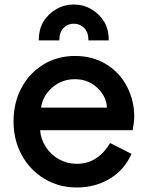

<svg xmlns="http://www.w3.org/2000/svg" viewBox="-20 -809 654 851"><path d="M40 -271Q40 -354 75.5 -420Q111 -486 173 -523.5Q235 -561 312 -561Q392 -561 452 -523.5Q512 -486 543.5 -424Q575 -362 575 -292Q575 -268 568 -232H158Q160 -194 182.5 -158.5Q205 -123 241.5 -103Q278 -83 321 -83Q413 -83 468 -175L563 -127Q532 -57 467.5 -17.5Q403 22 320 22Q241 22 177 -16.5Q113 -55 76.5 -121.5Q40 -188 40 -271ZM454 -332Q452 -381 411.5 -419.5Q371 -458 312 -458Q254 -458 211.5 -421Q169 -384 162 -332ZM307 -789Q349 -789 384.5 -768.5Q420 -748 441 -714Q462 -680 462 -630H372Q372 -666 353 -685Q334 -704 307 -704Q280 -704 261.5 -685Q243 -666 243 -630H152Q152 -680 173 -714Q194 -748 229.5 -768.5Q265 -789 307 -789Z"/></svg>

Font: BLUETTI 2.0 Medium
Style: Italic
Weight: 500
Designer: Stijn de Vries
Foundry: tokotype
Version: Version 2.005;October 31, 2023;FontCreator 14.0.0.2814 64-bi